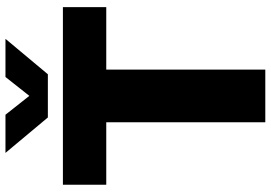

<svg xmlns="http://www.w3.org/2000/svg" viewBox="-164 -826 990 702"><g transform="rotate(-90 331.0 -475.0)"><path d="M235 0V-581.5H6.5V-740H656V-581.5H427.5V0ZM252.5 -795 123 -950H262.5L345.5 -845H317.5L400.5 -950H540L410.5 -795Z"/></g></svg>

Font: Encode Sans SC Condensed Thin ExtraBold
Style: Regular
Weight: 800
Version: Version 3.002